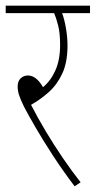

<svg xmlns="http://www.w3.org/2000/svg" viewBox="-20 -642 336 674"><path d="M263 -2 242 12Q201 -42 165.5 -96.5Q130 -151 104 -196Q78 -241 64 -268Q51 -295 46.5 -309.5Q42 -324 42 -339Q42 -357 52.5 -367Q63 -377 78 -377Q92 -377 105 -367.5Q118 -358 131 -336Q158 -358 174.5 -395Q191 -432 191 -484Q191 -526 184 -553Q177 -580 170 -596H0V-622H296V-596H198Q206 -575 211.5 -543Q217 -511 217 -482Q217 -423 198.5 -383.5Q180 -344 150.5 -318Q121 -292 89 -274Q112 -229 141 -180.5Q170 -132 201.5 -86Q233 -40 263 -2Z"/></svg>

Font: Noto Sans ExtraCondensed Thin
Style: Regular
Weight: 100
Width: 2
Designer: Monotype Design Team
Foundry: Monotype Imaging Inc.
Version: Version 2.013; ttfautohint (v1.8.4.7-5d5b)